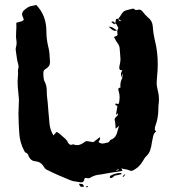

<svg xmlns="http://www.w3.org/2000/svg" viewBox="-20 -729 702 772"><path d="M456.1 -652.8Q457.5 -644 465.8 -644H467.8Q463.4 -647.9 460.4 -649.9ZM448.7 -42.5 457.5 -45.9 456.5 -48.3 447.8 -45.4ZM471.7 -416 473.1 -433.1Q469.7 -427.7 469.7 -424.3Q469.7 -419.4 471.7 -416ZM442.9 -634.3 441.4 -636.2Q439 -642.6 433.6 -642.6Q431.2 -642.6 427.2 -640.6Q430.2 -637.7 439.9 -630.9Q441.4 -633.3 441.9 -633.8Q442.4 -633.8 442.9 -634.3ZM475.6 -17.1 473.1 -19.5 480.5 -28.3 482.9 -25.9ZM333.5 23.4H325.7L325.2 21L333 19ZM308.1 22.5Q301.8 22.5 297.4 9.8Q307.1 9.8 311.8 11.7Q316.4 13.7 317.4 21.5Q311.5 22.5 308.1 22.5ZM426.8 -13.2Q424.8 -13.2 421.4 -15.1Q421.9 -16.1 421.9 -18.3Q421.9 -20.5 423.3 -22Q443.8 -33.7 467.3 -33.7L468.8 -28.8Q450.2 -23.9 443.8 -23.4Q440.4 -23.4 435.8 -18.3Q431.2 -13.2 426.8 -13.2ZM451.2 -606 451.7 -605.5Q455.6 -616.2 455.6 -618.7Q453.1 -620.1 451.2 -625.5Q448.2 -633.8 442.9 -634.3L446.8 -652.8L456.1 -653.8L460.4 -659.7Q465.3 -666.5 469.7 -673.8Q475.6 -683.1 483.6 -686.3Q491.7 -689.5 501 -690.9Q507.8 -692.4 514.2 -694.3Q518.1 -694.3 520 -692.4Q522.5 -688.5 527.8 -688.5Q530.3 -688.5 532.7 -689.5H533.2Q536.1 -690.4 538.6 -690.4Q548.3 -690.4 554.7 -680.7Q564 -668.5 575.2 -658.7Q592.3 -645.5 594.2 -624Q596.2 -593.3 603.5 -563.5Q614.3 -520.5 614.3 -470.7Q614.3 -447.3 611.8 -423.8L609.9 -397Q609.9 -386.2 612.3 -375.5L614.3 -365.2Q619.1 -347.7 619.1 -329.1Q619.1 -318.8 617.7 -308.6Q616.7 -304.2 616.7 -290Q616.7 -254.4 604 -220.7Q602.5 -215.8 602.5 -210Q602.5 -205.1 607.9 -200.2Q599.6 -195.8 596.2 -182.6L595.7 -180.7Q592.8 -168.9 590.8 -156.7Q588.9 -140.6 584 -125.5Q579.1 -110.4 565.4 -98.1Q562.5 -95.7 554.2 -81.1Q540 -56.2 514.2 -43.5Q510.7 -42 506.8 -42Q503.9 -42 500.5 -43.9Q491.2 -47.9 479 -49.3L467.8 -51.8Q469.7 -48.3 470.9 -46.4Q472.2 -44.4 472.7 -43L472.2 -42.5Q470.7 -41 447.5 -37.8Q424.3 -34.7 400.9 -30.3Q393.1 -28.3 384.8 -27.3Q362.3 -26.4 342.3 -14.2Q339.8 -12.2 336.4 -12.2Q333 -12.2 329.1 -12.9Q325.2 -13.7 321.3 -13.7L317.4 -2.9Q314.5 4.4 307.6 4.4L303.7 3.9L275.4 -0.5Q269.5 -1.5 264.2 -3.9L256.8 -6.8Q206.5 -26.9 165.5 -47.9Q160.2 -51.3 155.8 -59.1Q144 -79.1 121.1 -80.6Q105 -81.5 95.7 -99.6Q94.7 -101.6 94.2 -104Q90.8 -113.3 82.5 -115.7Q81.1 -115.7 78.6 -120.6L77.6 -122.1Q60.1 -154.8 57.6 -191.9Q54.7 -231.4 54.2 -271.5Q54.2 -285.2 55.2 -299.6Q56.2 -314 56.2 -329.1Q55.7 -338.4 51.3 -382.3Q50.8 -389.2 50.8 -402.3L52.7 -433.1L52.2 -444.3Q52.2 -449.2 53.5 -453.1Q54.7 -457 54.7 -462.4Q54.7 -464.8 53.7 -468.3Q48.3 -486.3 46.4 -505.4L43.9 -522.9Q43 -527.3 43 -530.8Q43 -533.7 43.5 -536.1Q46.9 -547.4 46.9 -558.1L44.4 -579.6Q44.4 -593.3 44.9 -600.6Q45.9 -611.3 45.9 -621.1L45.4 -637.2Q51.3 -639.6 56.9 -640.6Q62.5 -641.6 67.1 -643.3Q71.8 -645 75.7 -649.9L72.8 -658.7Q68.8 -666 68.8 -671.9Q68.8 -682.6 81.5 -691.9Q96.7 -704.6 109.9 -705.6Q115.7 -706.1 121.1 -708L126 -709Q166.5 -666.5 166.5 -603.5Q166.5 -572.8 173.8 -542Q179.2 -522 179.7 -500L181.2 -480Q181.2 -461.4 164.1 -452.1Q154.3 -447.3 154.3 -436.5Q154.3 -412.1 158.7 -402.3Q168 -386.7 168 -364.3Q168 -346.2 169.9 -333.5Q171.9 -320.8 174.3 -284.7Q176.3 -257.3 179.2 -230Q181.6 -207 194.8 -184.6L207.5 -198.7L210.9 -196.8Q217.8 -193.8 243.2 -170.4Q247.1 -166.5 250.5 -161.6Q253.4 -153.3 258.8 -149.4Q262.2 -146.5 265.1 -146.5Q269 -146.5 273.9 -148.9Q282.2 -145.5 290 -145.5Q305.2 -145.5 322.3 -159.7Q324.2 -161.1 327.1 -161.6Q332.5 -161.6 348.1 -158.7L355 -157.2L381.8 -177.7L382.3 -173.3Q382.3 -168.9 380.6 -166Q378.9 -163.1 376 -158.2Q382.8 -151.9 392.1 -151.9Q397.9 -151.9 405.3 -154.3Q407.7 -155.3 410.6 -155.3Q417.5 -156.2 420.4 -161.4Q423.3 -166.5 424.8 -167Q447.3 -173.8 453.1 -204.6Q454.1 -209.5 456.5 -215.8L459.5 -223.6L446.3 -212.4Q445.3 -212.4 444.8 -211.9L444.3 -222.7Q443.8 -234.4 441.4 -245.6L440.9 -249.5Q440.9 -253.9 447.8 -259.8Q454.6 -265.6 454.6 -270.5Q454.6 -272.5 454.1 -272.5Q453.6 -272.5 453.6 -272.9H453.1Q452.6 -272.5 452.4 -272.2Q452.1 -272 452.1 -271.7Q452.1 -271.5 446.3 -267.1L452.1 -303.2Q451.7 -303.7 450.2 -303.7Q443.8 -305.7 443.8 -309.1Q443.8 -310.5 444.8 -313Q447.8 -312 456.5 -310.5L457 -312.5Q460.9 -320.3 460.9 -336.9Q460.9 -352.1 456.1 -366.7L455.6 -370.1Q455.6 -376 464.4 -377Q463.9 -380.9 463.9 -385.3Q463.9 -401.4 471.7 -415.5Q466.3 -422.4 466.3 -430.2Q466.3 -438 472.2 -446.3Q463.9 -446.3 461.7 -449Q459.5 -451.7 459.5 -458L461.4 -469.2Q464.4 -480 464.4 -490.7L462.9 -513.2Q461.4 -524.9 461.4 -531.2Q461.4 -544.4 452.6 -555.7Q446.8 -563 442.9 -571.8L438.5 -579.6Q440.4 -581.5 442.4 -582Q450.7 -585 451.7 -586.9Q452.6 -588.9 452.6 -590.8Q452.6 -593.8 451.7 -598.6Q451.2 -601.1 451.2 -606ZM450.7 -606.4Q446.3 -605 443.4 -605Q434.1 -605 422.4 -616.7L417 -621.6H418.9Q425.8 -621.6 431.2 -618.9Q436.5 -616.2 441.9 -612.3Q446.3 -608.9 450.7 -606.4ZM451.2 -606Q450.7 -606 450.7 -606.4H451.2Z"/></svg>

Font: Pinzelan
Style: Regular
Weight: 400
Designer: GGBot
Version: 1.01